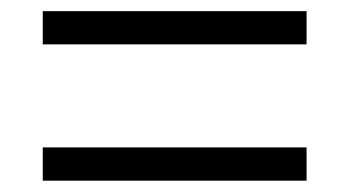

<svg xmlns="http://www.w3.org/2000/svg" viewBox="-20 -518 626 344"><path d="M56.6 -194.3H529.3V-253.9H56.6ZM56.6 -438.5H529.3V-498H56.6Z"/></svg>

Font: Cascadia Mono Light
Style: Regular
Weight: 300
Monospace: yes
Designer: Aaron Bell
Foundry: Saja Typeworks
Version: Version 2404.023